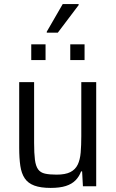

<svg xmlns="http://www.w3.org/2000/svg" viewBox="-20 -912 566 940"><path d="M228 8Q179 8 148 -3.5Q117 -15 101 -39Q85 -63 79.5 -100Q74 -137 74 -189V-510H147V-213Q147 -161 151 -130Q155 -99 166.5 -83Q178 -67 200 -62Q222 -57 257 -57Q300 -57 324.5 -69.5Q349 -82 360.5 -106Q372 -130 375 -165Q378 -200 378 -246V-510H451V0H386L382 -73H377Q368 -48 350 -29.5Q332 -11 302.5 -1.5Q273 8 228 8ZM133 -618V-695H203V-618ZM324 -618V-695H394V-618ZM209 -752V-757L287 -892H365V-887L263 -752Z"/></svg>

Font: Saira SemiCondensed
Style: Regular
Weight: 400
Width: 4
Designer: Hector Gatti with collaboration of the Omnibus-Type team
Foundry: Omnibus-Type
Version: Version 1.101